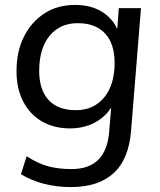

<svg xmlns="http://www.w3.org/2000/svg" viewBox="-20 -536 648 779"><path d="M88 98Q135 128 176.5 139Q218 150 270 150Q341 150 379 112Q417 74 423 -2L434 -135H447Q435 -97 407.5 -70Q380 -43 343.5 -29Q307 -15 265 -15Q199 -15 150 -43.5Q101 -72 74 -124.5Q47 -177 47 -247Q47 -327 77 -387Q107 -447 160 -481.5Q213 -516 285 -516Q354 -516 401 -483.5Q448 -451 466 -392L454 -396L462 -503H552L512 -8Q503 110 441 166.5Q379 223 268 223Q152 223 65 171ZM288 -89Q360 -89 402.5 -140.5Q445 -192 445 -281Q445 -359 406 -400.5Q367 -442 296 -442Q223 -442 181 -390.5Q139 -339 139 -248Q139 -172 177 -130.5Q215 -89 288 -89Z"/></svg>

Font: Muli Medium
Style: Italic
Weight: 500
Italic angle: -4.541°
Designer: Vernon Adams
Foundry: Vernon Adams
Version: Version 2.100; ttfautohint (v1.8.1.43-b0c9)